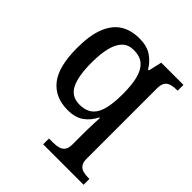

<svg xmlns="http://www.w3.org/2000/svg" viewBox="-214 -680 1051 1051"><g transform="rotate(45 311.5 -154.5)"><path d="M294 237V192H326Q349 192 367.5 187Q386 182 397 167.5Q408 153 408 123V43Q408 26 408.5 2.5Q409 -21 410 -45Q411 -69 412 -84H407Q386 -41 350 -15.5Q314 10 256 10Q158 10 105 -56.5Q52 -123 52 -267Q52 -364 76 -425.5Q100 -487 145.5 -516.5Q191 -546 258 -546Q315 -546 351.5 -521.5Q388 -497 411 -458H417L435 -536H607V-491H599Q578 -491 559 -486Q540 -481 529 -466Q518 -451 518 -419V126Q518 154 529.5 168.5Q541 183 559 187.5Q577 192 599 192H607V237ZM281 -57Q317 -57 341.5 -70Q366 -83 380.5 -109Q395 -135 401.5 -174.5Q408 -214 408 -267Q408 -337 396 -383.5Q384 -430 356.5 -454.5Q329 -479 280 -479Q239 -479 214 -454.5Q189 -430 177 -383Q165 -336 165 -266Q165 -162 191.5 -109.5Q218 -57 281 -57Z"/></g></svg>

Font: Noto Serif Hebrew Medium
Style: Regular
Weight: 500
Version: Version 2.003